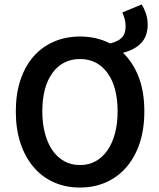

<svg xmlns="http://www.w3.org/2000/svg" viewBox="-20 -830 714 862"><path d="M339 12Q275 12 222 -11.5Q169 -35 131 -79.5Q93 -124 72 -187Q51 -250 51 -330Q51 -409 72 -471.5Q93 -534 131 -577Q169 -620 222 -643Q275 -666 339 -666Q414 -666 474 -635Q509 -643 526.5 -660.5Q544 -678 544 -712Q544 -729 539.5 -745.5Q535 -762 529 -774L616 -810Q627 -793 635 -769.5Q643 -746 643 -720Q643 -668 614.5 -637.5Q586 -607 532 -593Q578 -549 603 -483.5Q628 -418 628 -330Q628 -250 607 -187Q586 -124 547.5 -79.5Q509 -35 456 -11.5Q403 12 339 12ZM339 -89Q378 -89 409 -106Q440 -123 462 -154.5Q484 -186 496 -230.5Q508 -275 508 -330Q508 -440 462.5 -502.5Q417 -565 339 -565Q261 -565 215.5 -502.5Q170 -440 170 -330Q170 -275 182 -230.5Q194 -186 216 -154.5Q238 -123 269 -106Q300 -89 339 -89Z"/></svg>

Font: Giro Semibold
Style: Regular
Weight: 600
Designer: Paul D. Hunt
Foundry: Adobe Systems Incorporated
Version: Version 1.000;PS 1.0;hotconv 1.0.88;makeotf.lib2.5.647800